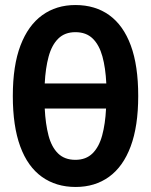

<svg xmlns="http://www.w3.org/2000/svg" viewBox="-20 -729 600 764"><path d="M281 15Q203 15 146.5 -25.5Q90 -66 60.5 -146.5Q31 -227 31 -347Q31 -468 61.5 -548Q92 -628 148 -668.5Q204 -709 280 -709Q359 -709 415 -668.5Q471 -628 500.5 -548Q530 -468 530 -347Q530 -227 500 -146.5Q470 -66 414 -25.5Q358 15 281 15ZM280 -93Q322 -93 348 -118.5Q374 -144 386.5 -190Q399 -236 402 -297H158Q161 -236 173 -190Q185 -144 211 -118.5Q237 -93 280 -93ZM158 -397H403Q400 -459 387.5 -504.5Q375 -550 349 -575.5Q323 -601 280 -601Q238 -601 212 -575.5Q186 -550 173.5 -504Q161 -458 158 -397Z"/></svg>

Font: Ubuntu Sans Mono SemiBold
Style: Regular
Weight: 600
Monospace: yes
Designer: Dalton Maag Ltd
Foundry: Dalton Maag Ltd
Version: Version 1.006